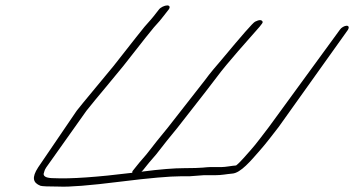

<svg xmlns="http://www.w3.org/2000/svg" viewBox="-20 -700 1308 709"><path d="M567 -665 547.4 -640C542.7 -634 531.4 -621 513.6 -601L481.6 -561L399.1 -456L332 -375C295.2 -331 272.7 -303 263.2 -291L120.9 -82C96.2 -44 101.8 -25 129.4 -14C135.4 -12 159 -11 198 -11C234.5 -9 311.3 -15 422.7 -29C534.2 -43 608.6 -49 645.8 -49H669.8C677 -49 684.2 -49 692 -50L732.1 -53H774.1C799.3 -53 814.9 -57 837.7 -59C868.9 -61 906.8 -107 940.1 -145C961.5 -169 988.8 -205 1008.9 -231L1264.9 -590C1269.8 -598 1268.2 -605 1260.2 -605C1252.2 -605 1239.8 -598 1234.9 -590L972.9 -231C953.3 -206 926.7 -169 905.9 -146C892.2 -131 866.7 -100 851.8 -89C835.6 -88 813.5 -83 796.7 -83H754.7C748.7 -83 739.7 -82 728.3 -81C716.9 -80 693.5 -79 658.7 -79C623.9 -79 571.1 -75 502.2 -66C504.6 -68 507 -70 507.6 -71L530.1 -99L556.8 -130L596 -180L635.1 -228L739 -361C750.2 -376 764.5 -394 781.1 -416C817.8 -466 901.6 -559 938.4 -601C946.7 -611 951.5 -617 949.6 -620C946.6 -627 937.6 -628 922 -620C913.7 -616 872.1 -568 797.9 -479C778.3 -456 756.3 -431 736.8 -404L599.1 -228L560 -180L520.8 -130L494.1 -99L471.6 -71C468.6 -68 468 -65 468.6 -62C339.2 -46 240.3 -39 180.2 -42C154.2 -42 140.7 -47 141.1 -58L144 -68C144.5 -71 147 -76 150.9 -82L299.2 -291C322.3 -320 343.1 -345 367.4 -374L435.1 -456L517.6 -561L548.4 -599C565.1 -617 576.9 -631 583.4 -640L603 -665C608.9 -673 607.1 -680 597.5 -680C587.9 -680 572.9 -673 567 -665Z"/></svg>

Font: MewTooHand
Style: UltimateItaWide
Weight: 400
Designer: Mew Too, Robert Jablonski
Version: Version 0.77